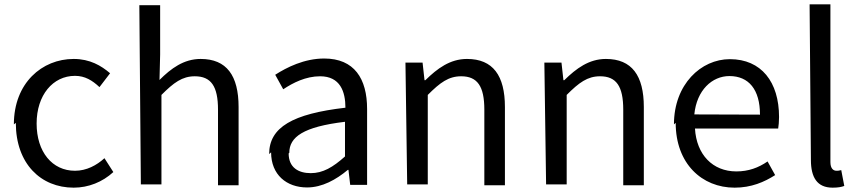

<svg xmlns="http://www.w3.org/2000/svg" viewBox="-20 -826 3965 886"><path d="M53 -259C53 -70 169 40 320 40C388 40 453 14 503 -32L462 -96C426 -63 379 -38 326 -38C221 -38 149 -125 149 -256C149 -387 224 -476 326 -476C372 -476 406 -455 439 -424L488 -488C447 -523 395 -554 320 -554C174 -554 44 -443 44 -252Z M630 25H725V-388C782 -445 821 -474 879 -474C954 -474 986 -428 986 -320V29H1081V-332C1081 -477 1026 -554 906 -554C828 -554 769 -510 716 -457L719 -574V-802H623Z M1231 -123C1231 -20 1302 39 1397 39C1467 39 1531 3 1585 -42H1588L1596 27H1674V-323C1674 -463 1615 -556 1476 -556C1384 -556 1303 -515 1250 -481L1287 -414C1332 -444 1391 -474 1457 -474C1550 -474 1574 -403 1574 -329C1331 -301 1222 -239 1222 -115ZM1315 -121C1315 -194 1380 -241 1572 -264V-104C1516 -54 1470 -27 1414 -27C1357 -27 1312 -53 1312 -118Z M1859 25H1954V-388C2011 -445 2050 -474 2108 -474C2183 -474 2215 -428 2215 -320V29H2310V-332C2310 -477 2255 -554 2135 -554C2057 -554 1998 -510 1943 -456H1939L1930 -537H1851Z M2500 25H2595V-388C2652 -445 2691 -474 2749 -474C2824 -474 2856 -428 2856 -320V29H2951V-332C2951 -477 2896 -554 2776 -554C2698 -554 2639 -510 2584 -456H2580L2571 -537H2492Z M3098 -259C3098 -71 3219 40 3370 40C3447 40 3507 14 3557 -18L3522 -81C3480 -52 3434 -35 3378 -35C3269 -35 3194 -112 3187 -233H3571C3573 -246 3575 -265 3575 -286C3575 -448 3493 -553 3348 -553C3215 -553 3090 -437 3090 -252ZM3184 -298C3195 -410 3266 -475 3346 -475C3435 -475 3487 -413 3487 -297Z M3722 -88C3722 -7 3751 40 3822 40C3847 40 3863 37 3876 32L3862 -41C3851 -38 3846 -38 3840 -38C3825 -38 3812 -49 3812 -78V-806H3716Z"/></svg>

Font: GenEiGothic-pro-Regular
Style: Regular
Weight: 400
Designer: Ryoko NISHIZUKA (kana & ideographs); Paul D. Hunt (Latin, Greek & Cyrillic); Wenlong ZHANG (bopomofo); Sandoll Communica
Foundry: Adobe Systems Incorporated; o_tamon
Version: Version 1.000.140830